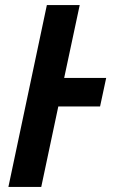

<svg xmlns="http://www.w3.org/2000/svg" viewBox="-20 -734 444 754"><path d="M142 0 209 -316H373L397 -428H232L293 -714H164L13 0Z"/></svg>

Font: Noto Sans UI SemiCondensed
Style: Bold Italic
Weight: 700
Width: 4
Designer: Monotype Design Team
Foundry: Monotype Imaging Inc.
Version: 1.001